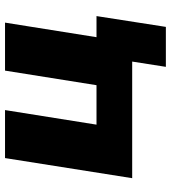

<svg xmlns="http://www.w3.org/2000/svg" viewBox="22 -568 680 764"><g transform="rotate(-90 362.0 -186.0)"><path d="M478 134 499 0H35L115 -506H306L248 -142H405L463 -506H654L596 -142H680L637 134Z"/></g></svg>

Font: Nunito Sans 7pt Black
Style: Italic
Weight: 900
Italic angle: -9°
Version: Version 3.101;gftools[0.9.27]